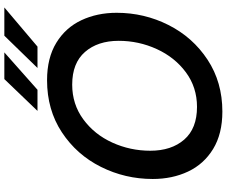

<svg xmlns="http://www.w3.org/2000/svg" viewBox="-98 -908 1020 863"><g transform="rotate(-90 411.5 -477.0)"><path d="M38 -300Q38 -424 92.5 -533Q147 -642 248 -708.5Q349 -775 482 -775Q582 -775 650 -733.5Q718 -692 751.5 -621Q785 -550 785 -462Q785 -338 730 -229Q675 -120 574 -53.5Q473 13 341 13Q241 13 173 -28.5Q105 -70 71.5 -141Q38 -212 38 -300ZM659 -453Q659 -547 609 -604.5Q559 -662 462 -662Q374 -662 306 -612Q238 -562 201.5 -481.5Q165 -401 165 -311Q165 -216 215 -158.5Q265 -101 362 -101Q450 -101 517.5 -151Q585 -201 622 -282Q659 -363 659 -453ZM439 -818H344L487 -967H607ZM633 -818H537L682 -967H809Z"/></g></svg>

Font: Open Sauce Sans SemiBold Italic
Style: Regular
Weight: 600
Italic angle: -10°
Designer: Alfredo Marco Pradil
Foundry: Creative Sauce Fz LLC
Version: Version 1.477